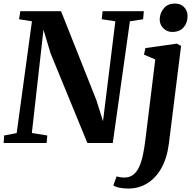

<svg xmlns="http://www.w3.org/2000/svg" viewBox="-24 -806 1085 1082"><path d="M-3.5 0 -0.5 -42.5 70 -56 156 -686 83.5 -697.5 90.5 -743H320L519 -242L556.5 -123L626 -686L549.5 -697.5L554 -743H786.5L782.5 -697.5L708 -686L611.5 0H468.5L261 -505.5L221 -638.5L155.5 -56.5L242.5 -42.5L238.5 0ZM927.5 4.5Q917 86 885 142.2Q853 198.5 805.2 227.5Q757.5 256.5 700 256.5Q673 256.5 649.2 251.8Q625.5 247 615 238.5L633 188Q640 190.5 653 192.5Q666 194.5 676.5 194.5Q707 194.5 727.8 178Q748.5 161.5 761.5 131.8Q774.5 102 782.5 62.2Q790.5 22.5 796 -24L851 -471L787.5 -498L795.5 -535L972 -560L996.5 -547.5ZM946 -626Q916 -626 895.5 -647.8Q875 -669.5 876 -699Q878 -735.5 900.5 -760.8Q923 -786 961.5 -786Q995.5 -786 1014.5 -764.8Q1033.5 -743.5 1033 -716Q1033 -678 1011 -652Q989 -626 946 -626Z"/></svg>

Font: Merriweather 36pt
Style: Bold Italic
Weight: 700
Italic angle: -7.8°
Version: Version 2.101